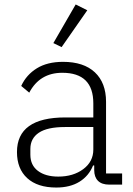

<svg xmlns="http://www.w3.org/2000/svg" viewBox="-20 -827 595 860"><path d="M371 -781 256 -616 219 -634 319 -807ZM56 -146Q56 -301 273 -301H398V-364Q398 -501 259 -501Q158 -501 111 -412L75 -442Q98 -492 145 -521Q192 -550 262 -550Q355 -550 405 -503Q455 -456 455 -371V-50H527V0H470Q436 0 419 -17Q402 -34 402 -65V-86H397Q378 -39 336 -13Q294 13 232 13Q148 13 102 -29Q56 -71 56 -146ZM398 -157V-258H271Q192 -258 154 -232.5Q116 -207 116 -160V-134Q116 -87 150 -61.5Q184 -36 241 -36Q308 -36 353 -69.5Q398 -103 398 -157Z"/></svg>

Font: IBM Plex Sans JP Light
Style: Regular
Weight: 300
Designer: Mike Abbink; Paul van der Laan; Pieter van Rosmalen; Wujin Sim; Yejin Wi; Jinhee Kim; Boomi Park; Yona Kim; Kichan Ma
Foundry: Sandoll Inc.
Version: Version 1.002